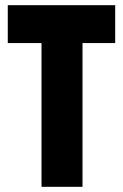

<svg xmlns="http://www.w3.org/2000/svg" viewBox="-20 -720 474 740"><path d="M424 -700V-554H298V0H140V-554H10V-700Z"/></svg>

Font: Phudu
Style: Bold
Weight: 700
Version: Version 1.005;gftools[0.9.23]